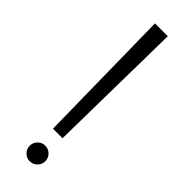

<svg xmlns="http://www.w3.org/2000/svg" viewBox="-245 -715 740 740"><g transform="rotate(45 124.5 -345.5)"><path d="M88 -704H158L149 -139H97ZM80 -29Q80 -47 92.5 -59.5Q105 -72 122 -72Q140 -72 152.5 -59.5Q165 -47 165 -29Q165 -12 152.5 0.5Q140 13 122 13Q105 13 92.5 0.5Q80 -12 80 -29Z"/></g></svg>

Font: Bellota Text
Style: Regular
Weight: 400
Designer: Kemie Guaida
Foundry: Kemie Guaida
Version: Version 4.001